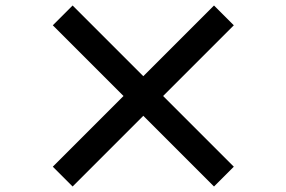

<svg xmlns="http://www.w3.org/2000/svg" viewBox="-20 -729 1040 698"><path d="M758 -51 830 -123 573 -380 830 -637 758 -709 501 -452 244 -709 172 -637 429 -380 172 -123 244 -51 501 -308Z"/></svg>

Font: Noto Sans CJK SC
Style: Bold
Weight: 700
Designer: Ryoko NISHIZUKA 西塚涼子 (kana, bopomofo & ideographs); Paul D. Hunt (Latin, Greek & Cyrillic); Sandoll Communications 산돌커뮤니
Foundry: Adobe
Version: Version 2.004;hotconv 1.0.118;makeotfexe 2.5.65603